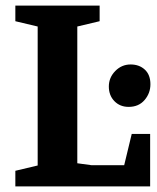

<svg xmlns="http://www.w3.org/2000/svg" viewBox="-20 -668 564 688"><path d="M35 0V-56L115 -75V-573L35 -592V-648H337V-592L257 -573V-83L308 -76H425L452 -188H518V0ZM441 -285Q410 -285 390 -305.5Q370 -326 370 -358Q370 -390 393 -413.5Q416 -437 448 -437Q479 -437 499 -418.5Q519 -400 519 -366Q519 -334 498 -309.5Q477 -285 441 -285Z"/></svg>

Font: Faustina Light
Style: Bold
Weight: 700
Version: Version 1.200